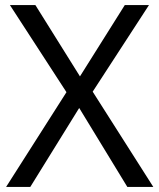

<svg xmlns="http://www.w3.org/2000/svg" viewBox="-20 -734 626 754"><path d="M582 0H480L291 -310L99 0H4L241 -372L19 -714H119L294 -434L470 -714H565L344 -374Z"/></svg>

Font: Noto Sans Indic Siyaq Numbers
Style: Regular
Weight: 400
Designer: Monotype Design Team
Foundry: Monotype Imaging Inc.
Version: Version 2.002; ttfautohint (v1.8.4.7-5d5b)